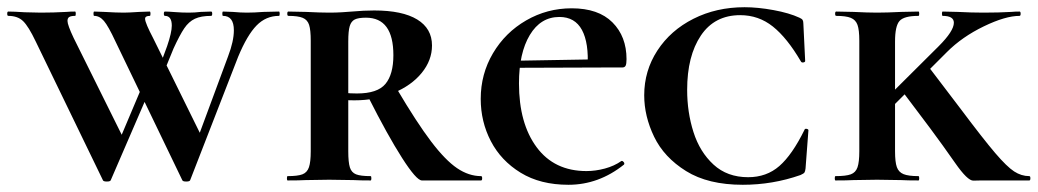

<svg xmlns="http://www.w3.org/2000/svg" viewBox="-24 -500 2875 532"><path d="M749 -456Q713 -456 687 -429.5Q661 -403 636 -343L503 -1Q502 3 492 3Q482 3 481 -1L296 -385Q276 -428 264 -442Q252 -456 237 -456Q235 -456 235 -462Q235 -468 237 -468L265 -467Q299 -465 319 -465Q332 -465 362 -467L391 -468Q393 -468 393 -462Q393 -456 391 -456Q378 -456 378 -448Q378 -442 384 -428Q390 -414 400 -395L539 -113L488 -20L608 -344Q624 -386 624 -416Q624 -456 594 -456Q592 -456 592 -462Q592 -468 594 -468L621 -467Q643 -465 660 -465Q680 -465 706 -467L749 -468Q751 -468 751 -462Q751 -456 749 -456ZM272 3Q262 3 261 -1L75 -385Q55 -427 40 -441.5Q25 -456 -1 -456Q-4 -456 -4 -462Q-4 -468 -1 -468Q13 -468 45 -466L89 -465Q124 -465 160 -467Q170 -468 184 -468Q186 -468 186 -462Q186 -456 184 -456Q173 -456 168 -453Q163 -450 163 -442Q163 -431 180 -395L320 -113L269 -22L370 -261L388 -244L283 -1Q282 3 272 3ZM452 -429Q452 -456 433 -456Q430 -456 430 -462Q430 -468 433 -468Q442 -468 461 -466.5Q480 -465 499 -465Q516 -465 532 -467L561 -468Q564 -468 564 -462Q564 -456 561 -456Q533 -456 516 -448Q499 -440 486.5 -421.5Q474 -403 457 -366L407 -244L398 -261L439 -372Q452 -410 452 -429Z M1003 0Q973 0 956 -1L888 -2L823 -1Q805 0 773 0Q771 0 771 -6Q771 -12 773 -12Q801 -12 814 -17Q827 -22 832 -36.5Q837 -51 837 -81V-387Q837 -417 832.5 -431Q828 -445 815 -450.5Q802 -456 775 -456Q772 -456 772 -462Q772 -468 775 -468L824 -467Q864 -465 888 -465Q907 -465 923 -466Q939 -467 951 -468Q984 -471 1013 -471Q1091 -471 1132 -446Q1173 -421 1173 -374Q1173 -333 1144.5 -298Q1116 -263 1066.5 -242.5Q1017 -222 958 -222Q926 -222 903 -226L902 -248Q927 -241 965 -241Q1022 -241 1044 -267.5Q1066 -294 1066 -347Q1066 -451 990 -451Q969 -451 959 -446Q949 -441 945 -427.5Q941 -414 941 -385V-81Q941 -50 945.5 -36Q950 -22 962.5 -17Q975 -12 1003 -12Q1005 -12 1005 -6Q1005 0 1003 0ZM1309 0H1145Q1130 0 1090 -62.5Q1050 -125 996 -232L1076 -253Q1131 -160 1170.5 -108Q1210 -56 1242.5 -34Q1275 -12 1309 -12Q1312 -12 1312 -6Q1312 0 1309 0Z M1308 -226Q1308 -295 1342 -352.5Q1376 -410 1434 -443.5Q1492 -477 1560 -477Q1634 -477 1673 -438Q1712 -399 1712 -336Q1712 -323 1709.5 -318Q1707 -313 1700 -313H1604Q1608 -381 1588.5 -417Q1569 -453 1526 -453Q1474 -453 1444 -403Q1414 -353 1414 -269Q1414 -158 1463 -92Q1512 -26 1601 -26Q1626 -26 1652 -33Q1678 -40 1698 -54H1699Q1702 -54 1704.5 -50.5Q1707 -47 1705 -44Q1635 12 1551 12Q1473 12 1418.5 -21.5Q1364 -55 1336 -109Q1308 -163 1308 -226ZM1362 -331 1651 -336V-313L1363 -312Z M2191 -451Q2198 -448 2200 -444.5Q2202 -441 2202 -434L2207 -331Q2207 -328 2202 -327Q2197 -326 2195 -330Q2157 -395 2117.5 -426.5Q2078 -458 2027 -458Q1956 -458 1918 -401.5Q1880 -345 1880 -251Q1880 -189 1897.5 -134Q1915 -79 1953 -44Q1991 -9 2049 -9Q2100 -9 2135.5 -40Q2171 -71 2205 -140Q2206 -144 2211 -143Q2216 -142 2216 -139L2208 -33Q2207 -25 2205 -22Q2203 -19 2194 -15Q2117 12 2034 12Q1938 12 1877 -26Q1816 -64 1788.5 -121Q1761 -178 1761 -236Q1761 -304 1797.5 -360Q1834 -416 1897.5 -448Q1961 -480 2039 -480Q2076 -480 2119.5 -472Q2163 -464 2191 -451Z M2291 -12Q2320 -12 2333.5 -17Q2347 -22 2352 -36.5Q2357 -51 2357 -81V-387Q2357 -417 2352 -431Q2347 -445 2333.5 -450.5Q2320 -456 2293 -456Q2290 -456 2290 -462Q2290 -468 2293 -468L2341 -467Q2381 -465 2406 -465Q2433 -465 2473 -467L2521 -468Q2523 -468 2523 -462Q2523 -456 2521 -456Q2481 -456 2468.5 -442Q2456 -428 2456 -385V-81Q2456 -51 2461 -37Q2466 -23 2479.5 -17.5Q2493 -12 2521 -12Q2523 -12 2523 -6Q2523 0 2521 0Q2490 0 2473 -1L2406 -2L2341 -1Q2323 0 2291 0Q2289 0 2289 -6Q2289 -12 2291 -12ZM2553 -145 2477 -246 2549 -315 2638 -198Q2701 -114 2733.5 -76Q2766 -38 2786 -25Q2806 -12 2828 -12Q2831 -12 2831 -6Q2831 0 2828 0H2695Q2689 0 2673 0.5Q2657 1 2622.5 -48.5Q2588 -98 2553 -145ZM2619 -437Q2619 -456 2588 -456Q2586 -456 2586 -462Q2586 -468 2588 -468L2630 -467Q2668 -465 2701 -465Q2744 -465 2778 -467Q2788 -468 2801 -468Q2804 -468 2804 -462Q2804 -456 2801 -456Q2762 -456 2702 -427Q2642 -398 2600 -356L2422 -178L2388 -184L2577 -372Q2619 -414 2619 -437Z"/></svg>

Font: Cormorant Unicase
Style: Bold
Weight: 700
Designer: Christian Thalmann (Catharsis Fonts)
Foundry: Catharsis Fonts
Version: Version 4.000